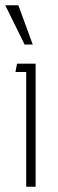

<svg xmlns="http://www.w3.org/2000/svg" viewBox="-22 -713 222 733"><path d="M114 0H78V-438H37L43 -470H114ZM103 -543H72L-2 -693H48Z"/></svg>

Font: Kreadon
Style: Regular
Weight: 400
Designer: kohakuno
Foundry: StudioGnu
Version: Version 1.000;Glyphs 3.1.2 (3151)